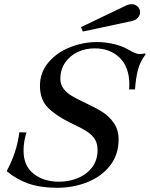

<svg xmlns="http://www.w3.org/2000/svg" viewBox="-20 -884 713 913"><path d="M12 -70Q36 -116 50.5 -159.5Q65 -203 72 -255L106 -254Q92 -212 92 -167Q92 -96 139.5 -58Q187 -20 261 -20Q309 -20 351 -37.5Q393 -55 418.5 -89Q444 -123 444 -171Q444 -201 431 -222Q418 -243 392 -259.5Q366 -276 317 -299Q247 -333 208.5 -371.5Q170 -410 170 -476Q170 -538 209 -585.5Q248 -633 311 -658.5Q374 -684 441 -684Q479 -684 517.5 -675.5Q556 -667 587 -650Q592 -647 604 -640.5Q616 -634 626 -630.5Q636 -627 644 -627Q655 -627 669 -630L673 -626Q647 -593 636.5 -554Q626 -515 622 -459H594Q595 -467 595 -482Q595 -564 549.5 -609Q504 -654 430 -654Q386 -654 349 -636.5Q312 -619 289.5 -586Q267 -553 267 -509Q267 -481 283 -461Q299 -441 322 -427.5Q345 -414 389 -393Q436 -371 467 -351.5Q498 -332 521 -299.5Q544 -267 544 -221Q544 -148 503 -96Q462 -44 395 -17.5Q328 9 252 9Q173 9 115.5 -11Q58 -31 12 -70ZM365 -755 576 -856Q591 -864 606 -864Q613 -864 617 -863Q630 -859 638 -849Q646 -839 646 -826Q646 -811 635 -799Q624 -787 603 -783L374 -734Z"/></svg>

Font: Ibarra Real Nova
Style: Italic
Weight: 400
Italic angle: -22°
Designer: Jose Maria Ribagorda & Octavio Pardo
Foundry: Octavio Pardo
Version: Version 1.014